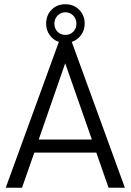

<svg xmlns="http://www.w3.org/2000/svg" viewBox="-20 -887 617 907"><path d="M435 -166H142L84 0H7L258 -689Q231 -698 214.5 -721.5Q198 -745 198 -775Q198 -815 223.5 -841Q249 -867 289 -867Q328 -867 354 -841Q380 -815 380 -775Q380 -745 363 -721.5Q346 -698 319 -689L570 0H493ZM237 -775Q237 -752 252 -737Q267 -722 289 -722Q311 -722 326 -737Q341 -752 341 -775Q341 -798 326 -813.5Q311 -829 289 -829Q267 -829 252 -813.5Q237 -798 237 -775ZM414 -228 288 -588 163 -228ZM295 -690Z"/></svg>

Font: D-DIN
Style: Regular
Weight: 400
Designer: Charles Nix
Foundry: Datto Inc.
Version: Version 1.00